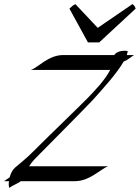

<svg xmlns="http://www.w3.org/2000/svg" viewBox="-61 -888 685 941"><path d="M279.2 -845.7 370.1 -680.2H425.2L603.9 -845.7C598.4 -859.9 596.1 -862.3 587.8 -867.7L418 -751.5L308.5 -867.7C295.4 -860.8 294.7 -859.9 279.2 -845.7ZM550 -639.2C516.3 -639.2 500.9 -623.5 499.5 -618.2H248.5C175.8 -618.2 125.7 -557.1 90.8 -545.4H479C453.5 -495.6 405.5 -445.8 368.3 -407.2C342.5 -380.4 136.2 -180.7 109.2 -152.8C68.6 -110.8 28.3 -80.6 11.5 -65.4C-0.7 -54.2 -8.9 -36.6 -13.6 -19C-22.1 -12.7 -31.6 -6.3 -41.1 0H-17.2C-17.9 4.9 -18.2 9.7 -18.2 14.1C-18.2 22.3 -17.1 29.1 -15.4 33.2C-4.2 22.5 23.2 13.2 41.4 0H305.5C378.8 0 430.1 -58.6 468.7 -73.2H82C89.2 -85.4 100.3 -99.6 116.3 -115.7C145.2 -145 365.2 -366.7 391.5 -395.5C438.7 -447.8 511.3 -527.3 545.2 -586.4L560.8 -593.8C571.2 -601.6 583.2 -609.9 595.7 -618.2H560.5C562.4 -625 564.2 -631.8 564.8 -637.7C559.7 -638.7 554.9 -639.2 550 -639.2Z"/></svg>

Font: Pierce
Style: Oblique
Weight: 400
Italic angle: -15°
Version: Version 0.2.0